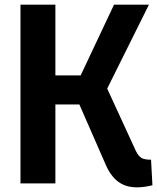

<svg xmlns="http://www.w3.org/2000/svg" viewBox="-20 -788 675 825"><path d="M635 8Q599 17 569 17Q520 17 487.5 -7.5Q455 -32 434 -81L311 -362L357 -339H196L218 -362V0H68V-768H218V-442L196 -464H360L319 -448L470 -768H620L426 -378V-439L564 -139Q578 -111 595.5 -106Q613 -101 629 -102Z"/></svg>

Font: Yaldevi ExtraLight
Style: Regular
Weight: 200
Designer: Sol Matas, Rajitha Manaperi, Kosala Senevirathne
Foundry: Mooniak
Version: Version 1.100